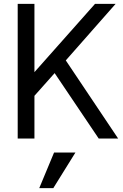

<svg xmlns="http://www.w3.org/2000/svg" viewBox="-20 -720 640 998"><path d="M159 -700H72V0H159V-222L264 -340L493 0H594L322 -406L581 -700H474L159 -345ZM372 73H261L184 258H257Z"/></svg>

Font: CommitMonoNiceRocks
Style: Regular
Weight: 400
Monospace: yes
Designer: Eigil Nikolajsen
Foundry: Eigil Nikolajsen
Version: Version 1.143